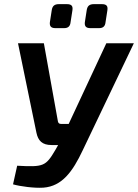

<svg xmlns="http://www.w3.org/2000/svg" viewBox="-20 -899 667 928"><path d="M248 -763H290C309 -763 319 -772 321 -791L330 -849C333 -869 327 -879 303 -879H265C243 -879 233 -870 230 -849L221 -791C219 -771 228 -763 248 -763ZM417 -763H459C478 -763 488 -772 490 -791L499 -849C502 -869 496 -879 472 -879H434C412 -879 402 -870 399 -849L390 -791C388 -771 397 -763 417 -763ZM494 -690 312 -300H276C267 -300 262 -303 260 -312L192 -690H67L156 -258C164 -219 184 -198 229 -198H261L248 -175C201 -95 191 -91 63 -98L43 -8C78 2 146 11 190 8C280 1 331 -69 380 -173L627 -690Z"/></svg>

Font: Exo 2 Semi Bold
Style: Italic
Weight: 600
Italic angle: -8°
Designer: Natanael Gama
Version: Version 1.001;PS 001.001;hotconv 1.0.88;makeotf.lib2.5.64775